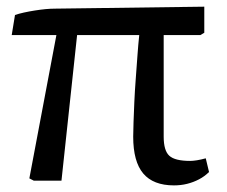

<svg xmlns="http://www.w3.org/2000/svg" viewBox="-20 -541 681 575"><path d="M501 14.2Q439 14.2 408.9 -21.5Q378.9 -57.1 378.9 -131.8Q378.9 -147.9 379.9 -175Q380.9 -202.1 382.3 -235.6Q383.8 -269 386.5 -304.4Q389.2 -339.8 391.6 -374Q394 -408.2 397 -436H210.9L164.1 0H81.1L67.9 -6.8L148.9 -436H15.1L24.9 -496.1Q36.1 -500 51.5 -503.4Q66.9 -506.8 84 -509.5Q101.1 -512.2 116.5 -513.7Q131.8 -515.1 144 -515.1L591.8 -521V-442.9L580.1 -436H470.2Q470.2 -399.9 470.2 -361.6Q470.2 -323.2 470.2 -284.2Q470.2 -245.1 470.2 -206.5Q470.2 -168 470.2 -131.8Q470.2 -89.8 487.1 -74.5Q503.9 -59.1 549.8 -59.1Q557.6 -59.1 569.8 -61Q582 -63 596.2 -66.9L606 -25.9Q592.8 -12.7 575.9 -3.9Q559.1 4.9 540.5 9.5Q522 14.2 501 14.2Z"/></svg>

Font: Literata
Style: Regular
Weight: 400
Designer: Latin by Veronika Burian and Jose Scaglione. Greek by Irene Vlachou. Cyrillic by Vera Evstafieva.
Foundry: TypeTogether
Version: Version 3.002